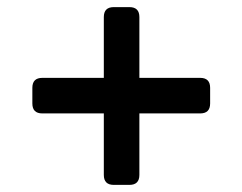

<svg xmlns="http://www.w3.org/2000/svg" viewBox="-20 -520 682 540"><path d="M300 0Q272 0 272 -28V-201H99Q71 -201 71 -229V-273Q71 -301 99 -301H272V-472Q272 -500 300 -500H344Q372 -500 372 -472V-301H543Q571 -301 571 -273V-229Q571 -201 543 -201H372V-28Q372 0 344 0Z"/></svg>

Font: Pitagon Sans Text SemiBold
Style: Regular
Weight: 600
Designer: Travis Tran
Foundry: Pitagon
Version: Version 1.001; ttfautohint (v1.8.4.7-5d5b);gftools[0.9.26]